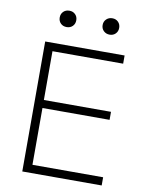

<svg xmlns="http://www.w3.org/2000/svg" viewBox="-98 -992 823 1062"><g transform="rotate(10 313.0 -460.5)"><path d="M102 0V-730H548V-684H151V-410H528V-365H151V-46H548V0ZM205 -829Q184 -829 171 -842Q158 -855 158 -875Q158 -895 171 -908Q184 -921 205 -921Q225 -921 238 -908Q251 -895 251 -875Q251 -855 238 -842Q225 -829 205 -829ZM446 -829Q426 -829 412.5 -842Q399 -855 399 -875Q399 -895 412.5 -908Q426 -921 446 -921Q466 -921 479 -908Q492 -895 492 -875Q492 -855 479 -842Q466 -829 446 -829Z"/></g></svg>

Font: M PLUS 2 Thin Light
Style: Regular
Weight: 300
Version: Version 1.001